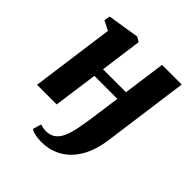

<svg xmlns="http://www.w3.org/2000/svg" viewBox="-205 -680 1006 1006"><g transform="rotate(45 298.0 -177.0)"><path d="M509 -65.5Q497.5 23 463.2 81Q429 139 378.2 167.5Q327.5 196 266.5 196Q238.5 196 217.5 191.2Q196.5 186.5 186.5 178.5L200 132Q208 134.5 220.8 136.8Q233.5 139 241.5 139Q273 139 294 124Q315 109 328.2 79.8Q341.5 50.5 350 8Q358.5 -34.5 366 -88.5L387.5 -245.5H217.5L183.5 0H38L101 -462.5L48.5 -489L54.5 -522L230 -550L256.5 -534.5L225 -302H395L427.5 -537H573Z"/></g></svg>

Font: Merriweather 60pt ExtraBold
Style: Italic
Weight: 800
Italic angle: -7.8°
Version: Version 2.101